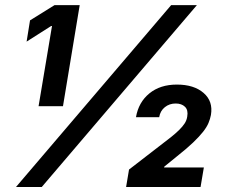

<svg xmlns="http://www.w3.org/2000/svg" viewBox="-20 -748 901 768"><path d="M298.8 -727.5 231.9 -323.2H134.3L188 -644H184.6L86.4 -581.5L100.1 -666.5L198.2 -727.5ZM43.9 0 664.6 -727.5H767.6L147 0ZM484.4 0 496.1 -69.8 663.6 -199.2Q683.1 -214.8 696.8 -228.3Q710.4 -241.7 718.8 -254.6Q727.1 -267.6 729 -282.2Q733.4 -307.6 720 -320.8Q706.5 -334 682.6 -334Q657.7 -334 639.4 -319.3Q621.1 -304.7 616.7 -279.3H523.9Q534.2 -338.9 577.4 -374.3Q620.6 -409.7 687.5 -409.7Q755.9 -409.7 794.4 -376.2Q833 -342.8 823.7 -288.1Q820.8 -272.5 814 -256.1Q807.1 -239.7 792.2 -220.7Q777.3 -201.7 752 -177.5Q726.6 -153.3 686.5 -121.6L637.2 -81.5L636.2 -78.1H795.4L782.2 0Z"/></svg>

Font: Inter 20pt
Style: Bold Italic
Weight: 700
Italic angle: -9.3988°
Version: Version 4.001;git-66647c0bb